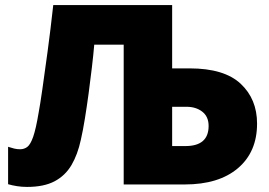

<svg xmlns="http://www.w3.org/2000/svg" viewBox="-20 -734 1071 764"><path d="M87.9 9.8Q66.4 9.8 47.9 6.8Q29.3 3.9 12.2 -1V-149.9Q25.4 -145.5 36.6 -142.8Q47.9 -140.1 60.1 -140.1Q76.2 -140.1 88.6 -149.4Q101.1 -158.7 112.1 -189.9Q123 -221.2 133.8 -286.1Q139.2 -314 148.4 -377.9Q157.7 -441.9 169.4 -529.3Q181.2 -616.7 191.9 -713.9H665V-461.9H734.9Q872.1 -461.9 937.5 -400.9Q1002.9 -339.8 1002.9 -242.2Q1002.9 -129.4 926.8 -64.7Q850.6 0 714.8 0H472.2V-556.2H355Q351.6 -516.1 345.7 -466.1Q339.8 -416 332.8 -363.5Q325.7 -311 317.9 -262.7Q310.1 -214.4 301.8 -178.2Q289.1 -119.1 264.4 -77.1Q239.7 -35.2 197.3 -12.7Q154.8 9.8 87.9 9.8ZM665 -152.8H717.8Q810.1 -152.8 810.1 -232.9Q810.1 -270 784.9 -289.6Q759.8 -309.1 722.2 -309.1H665Z"/></svg>

Font: Open Sans ExtraBold
Style: Regular
Weight: 800
Designer: Monotype Design Team
Foundry: Monotype Imaging Inc.
Version: Version 3.003; ttfautohint (v1.8.4)